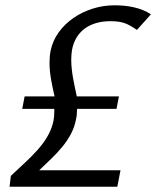

<svg xmlns="http://www.w3.org/2000/svg" viewBox="-20 -705 602 725"><path d="M16 0H423L435 -62H128C191 -122 252 -175 267 -254C270 -267 271 -281 271 -294H420L429 -341H270C261 -383 249 -433 249 -479C249 -492 250 -505 252 -517C265 -586 318 -625 397 -625C444 -625 463 -615 497 -592L550 -651C512 -676 463 -685 412 -685C300 -685 191 -614 171 -513C168 -497 167 -482 167 -467C167 -424 177 -382 186 -341H73L64 -294H185V-283C185 -272 184 -260 182 -249C165 -164 88 -105 21 -41Z"/></svg>

Font: KpSans
Style: Italic
Weight: 400
Italic angle: -11°
Version: Version 0.66